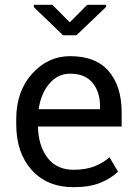

<svg xmlns="http://www.w3.org/2000/svg" viewBox="-20 -773 567 803"><path d="M288.1 9.8Q176.8 9.8 112.3 -62.3Q47.9 -134.3 47.9 -253.4V-275.4Q47.9 -390.6 114 -464.4Q180.2 -538.1 273.4 -538.1Q380.9 -538.1 434.8 -475.1Q488.8 -412.1 488.8 -302.7V-243.7H138.7Q140.6 -162.6 179 -112.8Q217.3 -63 288.1 -63Q337.4 -63 373.3 -76.7Q409.2 -90.3 438 -115.2L473.6 -55.2Q444.8 -26.9 399.7 -8.5Q354.5 9.8 288.1 9.8ZM273.4 -464.8Q222.2 -464.8 186.8 -423.6Q151.4 -382.3 141.6 -316.4H398.4V-329.1Q398.4 -388.2 367.2 -426.5Q335.9 -464.8 273.4 -464.8ZM272 -679.7 344.7 -752.9H423.8V-744.1L299.8 -625.5H243.7L121.6 -743.2V-752.9H198.7Z"/></svg>

Font: Roboto Web
Style: Regular
Weight: 400
Designer: Google
Version: Version 1.200310; 2013